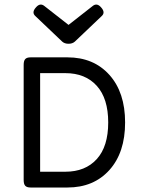

<svg xmlns="http://www.w3.org/2000/svg" viewBox="-20 -835 640 855"><path d="M116.2 -579.6Q99.6 -579.6 92.5 -572Q85.4 -564.5 85.4 -546.4V-33.2Q85.4 -15.1 92.5 -7.6Q99.6 0 116.2 0H280.3Q397 0 467 -77.6Q537.1 -155.3 537.1 -289.6Q537.1 -423.8 467 -501.7Q397 -579.6 280.3 -579.6ZM271 -70.3H158.7V-509.3H271Q359.9 -509.3 410.9 -452.9Q461.9 -396.5 461.9 -289.6Q461.9 -182.6 410.9 -126.5Q359.9 -70.3 271 -70.3ZM313.5 -649.9 433.1 -763.7Q450.7 -779.8 429.7 -802.7Q411.6 -823.2 393.1 -808.6L285.2 -724.1L177.2 -808.6Q158.7 -823.2 140.6 -802.7Q119.6 -779.8 137.2 -763.7L256.8 -649.9Q267.6 -640.1 285.2 -640.1Q302.7 -640.1 313.5 -649.9Z"/></svg>

Font: Courier Prime Code
Style: Regular
Weight: 400
Designer: Alan Dague-Greene
Foundry: Quote-Unquote Apps
Version: Version 3.18